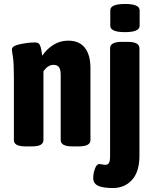

<svg xmlns="http://www.w3.org/2000/svg" viewBox="-20 -736 771 968"><path d="M50 -30V-349Q50 -420 45 -450Q40 -480 40 -487Q40 -505 82 -513.5Q124 -522 155 -522Q174 -522 180 -511Q186 -500 188.5 -482.5Q191 -465 193 -455Q215 -488 248.5 -509.5Q282 -531 324 -531Q379 -531 407.5 -495.5Q436 -460 436 -392V-30Q436 2 378 2H344Q286 2 286 -30V-358Q286 -384 278 -396.5Q270 -409 249 -409Q222 -409 199 -377V-30Q199 -14 185 -6Q171 2 142 2H107Q50 2 50 -30ZM450 161Q450 139 458.5 115Q467 91 481 91Q486 91 495.5 93Q505 95 511 95Q524 95 529.5 85Q535 75 535 52V-493Q535 -525 595 -525H623Q683 -525 683 -493V50Q683 129 646 170.5Q609 212 549 212Q499 212 474.5 200.5Q450 189 450 161ZM536 -606V-684Q536 -716 610 -716Q684 -716 684 -684V-606Q684 -574 610 -574Q536 -574 536 -606Z"/></svg>

Font: Asap Condensed
Style: Bold
Weight: 700
Designer: Pablo Cosgaya
Foundry: Omnibus-Type
Version: Version 1.010; ttfautohint (v1.8)